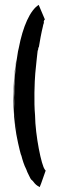

<svg xmlns="http://www.w3.org/2000/svg" viewBox="-20 -693 242 789"><path d="M164 4V3C151 -11 125 -135 124 -220C119 -272 122 -358 125 -392C126 -408 135 -486 135 -487C136 -486 136 -485 136 -485L138 -499C139 -497 139 -496 140 -501C142 -516 151 -564 156 -583C156 -587 159 -595 160 -598C161 -600 160 -600 160 -602C159 -602 161 -611 164 -613C165 -613 165 -614 165 -614H164L139 -673C104 -651 74 -585 57 -495L54 -482C32 -361 33 -217 58 -97C35 -205 34 -331 45 -425C39 -376 36 -310 39 -243C35 -309 36 -373 48 -450C37 -399 29 -273 42 -175C47 -131 62 -71 65 -61C65 -61 66 -57 68 -53C72 -37 79 -14 88 3C90 9 94 19 99 28C109 50 109 44 115 51C126 66 131 69 143 76C143 75 149 61 149 61L167 10V6C165 6 165 5 164 4Z"/></svg>

Font: HIVNotRetro
Style: Regular
Weight: 400
Designer: Feorag
Foundry: Feorag
Version: Version 1.000;PS 001.000;hotconv 1.0.88;makeotf.lib2.5.64775